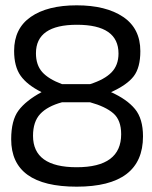

<svg xmlns="http://www.w3.org/2000/svg" viewBox="-20 -691 570 721"><path d="M507 -499Q507 -437 482 -404.5Q457 -372 397 -345Q457 -318 487 -281.5Q517 -245 517 -179Q517 10 268 10Q22 10 22 -168Q22 -239 49.5 -276Q77 -313 136 -345Q82 -372 57.5 -406.5Q33 -441 33 -500Q33 -584 95.5 -627.5Q158 -671 268 -671Q378 -671 442.5 -627.5Q507 -584 507 -499ZM268 -63Q435 -63 435 -187Q435 -240 405.5 -265.5Q376 -291 318 -307H213Q158 -292 131 -263Q104 -234 104 -181Q104 -63 268 -63ZM269 -598Q115 -598 115 -491Q115 -447 138.5 -420.5Q162 -394 213 -375H318Q372 -392 398.5 -419Q425 -446 425 -490Q425 -598 269 -598Z"/></svg>

Font: TypoPRO Titillium Text
Style: 400 wt
Weight: 400
Designer: Accademia di Belle Arti di Urbino and others
Foundry: Accademia di Belle Arti di Urbino and others.
Version: Version 25.000